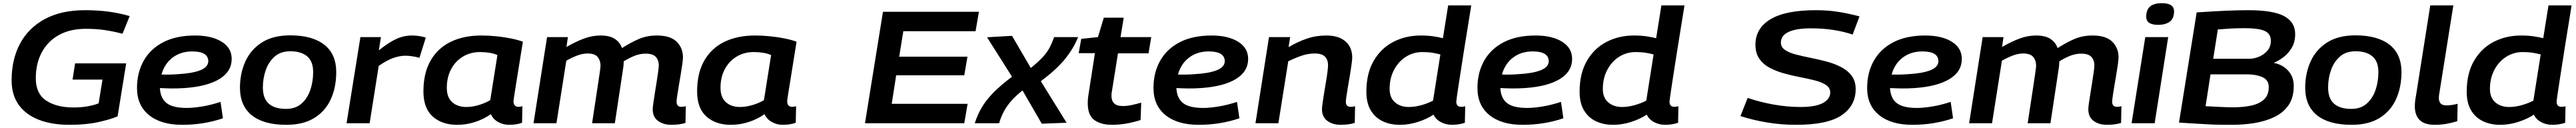

<svg xmlns="http://www.w3.org/2000/svg" viewBox="-20 -774 16190 804"><path d="M416 10Q306 10 224.5 -21.5Q143 -53 98 -115Q53 -177 53 -270Q53 -401 106 -500Q159 -599 262 -654.5Q365 -710 514 -710Q592 -710 661 -701Q730 -692 795 -673L750 -562Q693 -577 639 -585Q585 -593 519 -593Q421 -593 351 -554.5Q281 -516 243 -446Q205 -376 205 -282Q205 -186 270 -142.5Q335 -99 442 -99Q492 -99 532.5 -106.5Q573 -114 600 -125L624 -274H436L452 -376H773L719 -43Q668 -22 592.5 -6Q517 10 416 10Z M1381 -31Q1260 10 1125 10Q992 10 916.5 -51Q841 -112 841 -221Q841 -317 882.5 -391.5Q924 -466 1005.5 -508.5Q1087 -551 1206 -551Q1310 -551 1373 -512Q1436 -473 1436 -404Q1436 -325 1359.5 -278Q1283 -231 1141 -221Q1097 -218 1058 -218.5Q1019 -219 985 -221Q988 -157 1027 -126.5Q1066 -96 1154 -96Q1194 -96 1249.5 -105Q1305 -114 1366 -134ZM1188 -451Q1116 -451 1065 -412.5Q1014 -374 995 -306Q1019 -305 1044.5 -305.5Q1070 -306 1097 -308Q1188 -313 1238 -332.5Q1288 -352 1289 -389Q1289 -451 1188 -451Z M1780 10Q1638 10 1563.5 -49Q1489 -108 1488 -221Q1488 -314 1522.5 -389Q1557 -464 1627 -508Q1697 -552 1804 -552Q1942 -552 2017.5 -493.5Q2093 -435 2093 -321Q2093 -225 2058.5 -150Q2024 -75 1954.5 -32.5Q1885 10 1780 10ZM1778 -90Q1837 -90 1874.5 -123Q1912 -156 1930 -208.5Q1948 -261 1948 -321Q1948 -389 1910 -420.5Q1872 -452 1804 -452Q1744 -452 1706 -418.5Q1668 -385 1650 -333Q1632 -281 1632 -225Q1632 -155 1669.5 -122.5Q1707 -90 1778 -90Z M2374 -541 2361 -458Q2425 -509 2472 -530Q2519 -551 2568 -551Q2592 -551 2614.5 -547.5Q2637 -544 2656 -538L2616 -411Q2594 -417 2571.5 -420.5Q2549 -424 2528 -424Q2491 -424 2450.5 -409.5Q2410 -395 2360 -360L2303 0H2158L2245 -541Z M3179 10Q3142 10 3110 -8Q3078 -26 3065 -57Q3021 -26 2966 -8Q2911 10 2853 10Q2758 10 2699.5 -42Q2641 -94 2641 -200Q2641 -314 2685.5 -392.5Q2730 -471 2812 -511Q2894 -551 3005 -551Q3052 -551 3101 -546Q3150 -541 3193.5 -532Q3237 -523 3266 -512Q3245 -381 3232 -300.5Q3219 -220 3213 -182Q3207 -144 3207 -140Q3207 -103 3238 -103Q3252 -103 3263 -107L3261 -3Q3227 10 3179 10ZM3061 -145 3106 -428Q3084 -438 3056 -442.5Q3028 -447 2997 -447Q2936 -447 2888.5 -418Q2841 -389 2814.5 -338.5Q2788 -288 2788 -222Q2788 -163 2821.5 -132.5Q2855 -102 2911 -102Q2948 -102 2988.5 -114Q3029 -126 3061 -145Z M4200 10Q4149 10 4115.5 -14.5Q4082 -39 4082 -88Q4082 -100 4086 -127.5Q4090 -155 4095.5 -189.5Q4101 -224 4106.5 -258.5Q4112 -293 4116 -321.5Q4120 -350 4120 -363Q4120 -397 4101 -417Q4082 -437 4038 -437Q4002 -437 3969 -424Q3936 -411 3900 -389Q3900 -384 3899 -373.5Q3898 -363 3898 -357Q3891 -307 3876.5 -214.5Q3862 -122 3844 0H3701Q3711 -67 3720.5 -128.5Q3730 -190 3737.5 -240Q3745 -290 3749.5 -321.5Q3754 -353 3754 -360Q3754 -394 3736 -416Q3718 -438 3673 -438Q3642 -438 3609.5 -426Q3577 -414 3539 -393L3477 0H3333L3418 -541H3549L3540 -479Q3599 -513 3650.5 -532Q3702 -551 3754 -551Q3813 -551 3845 -529Q3877 -507 3889 -472Q3947 -509 3997 -530Q4047 -551 4109 -551Q4193 -551 4232.5 -512Q4272 -473 4272 -414Q4272 -400 4268 -371Q4264 -342 4258 -306.5Q4252 -271 4246 -236Q4240 -201 4236 -173.5Q4232 -146 4232 -135Q4232 -103 4262 -103Q4277 -103 4290 -107L4288 -2Q4271 4 4246.5 7Q4222 10 4200 10Z M4899 10Q4862 10 4830 -8Q4798 -26 4785 -57Q4741 -26 4686 -8Q4631 10 4573 10Q4478 10 4419.5 -42Q4361 -94 4361 -200Q4361 -314 4405.5 -392.5Q4450 -471 4532 -511Q4614 -551 4725 -551Q4772 -551 4821 -546Q4870 -541 4913.5 -532Q4957 -523 4986 -512Q4965 -381 4952 -300.5Q4939 -220 4933 -182Q4927 -144 4927 -140Q4927 -103 4958 -103Q4972 -103 4983 -107L4981 -3Q4947 10 4899 10ZM4781 -145 4826 -428Q4804 -438 4776 -442.5Q4748 -447 4717 -447Q4656 -447 4608.5 -418Q4561 -389 4534.5 -338.5Q4508 -288 4508 -222Q4508 -163 4541.5 -132.5Q4575 -102 4631 -102Q4668 -102 4708.5 -114Q4749 -126 4781 -145Z M5416 0 5529 -700H6132L6111 -578H5657L5631 -418H6060L6040 -301H5612L5584 -122H6061L6040 0Z M6605 -541H6755Q6730 -475 6676 -407Q6622 -339 6521 -264L6683 -3L6527 3L6406 -206Q6361 -170 6333 -137.5Q6305 -105 6287.5 -71.5Q6270 -38 6259 0H6106Q6122 -51 6149 -97.5Q6176 -144 6222 -191Q6268 -238 6340 -292L6183 -540L6340 -549L6458 -347Q6505 -385 6532.5 -414.5Q6560 -444 6575.5 -473.5Q6591 -503 6605 -541Z M7152 -129 7148 -20Q7100 -5 7056 2.5Q7012 10 6968 10Q6899 10 6857.5 -20Q6816 -50 6816 -126Q6816 -157 6823 -195L6861 -440H6759L6775 -530L6880 -541L6917 -663H7042L7022 -541H7215L7198 -439H7006L6968 -202Q6965 -187 6965 -172Q6965 -142 6981.5 -125Q6998 -108 7038 -108Q7063 -108 7091 -114Q7119 -120 7152 -129Z M7769 -31Q7648 10 7513 10Q7380 10 7304.5 -51Q7229 -112 7229 -221Q7229 -317 7270.5 -391.5Q7312 -466 7393.5 -508.5Q7475 -551 7594 -551Q7698 -551 7761 -512Q7824 -473 7824 -404Q7824 -325 7747.5 -278Q7671 -231 7529 -221Q7485 -218 7446 -218.5Q7407 -219 7373 -221Q7376 -157 7415 -126.5Q7454 -96 7542 -96Q7582 -96 7637.5 -105Q7693 -114 7754 -134ZM7576 -451Q7504 -451 7453 -412.5Q7402 -374 7383 -306Q7407 -305 7432.5 -305.5Q7458 -306 7485 -308Q7576 -313 7626 -332.5Q7676 -352 7677 -389Q7677 -451 7576 -451Z M7955 -541H8088L8078 -478Q8136 -512 8193.5 -531.5Q8251 -551 8315 -551Q8393 -551 8435.5 -514Q8478 -477 8478 -413Q8478 -399 8474 -369.5Q8470 -340 8464 -304.5Q8458 -269 8452 -234Q8446 -199 8442 -172Q8438 -145 8438 -134Q8438 -103 8468 -103Q8483 -103 8496 -107L8494 -2Q8476 4 8452 7Q8428 10 8406 10Q8355 10 8321.5 -15Q8288 -40 8288 -87Q8288 -101 8292 -128.5Q8296 -156 8301.5 -190.5Q8307 -225 8313 -259.5Q8319 -294 8322.5 -322Q8326 -350 8326 -365Q8326 -399 8306.5 -418.5Q8287 -438 8243 -438Q8200 -438 8159.5 -424Q8119 -410 8076 -389L8014 0H7870Z M9106 10Q9067 10 9035 -7Q9003 -24 8989 -54Q8949 -27 8892 -8.5Q8835 10 8778 10Q8717 10 8669.5 -12.5Q8622 -35 8594.5 -81Q8567 -127 8567 -198Q8567 -313 8613 -392Q8659 -471 8736.5 -511Q8814 -551 8909 -551Q8952 -551 8986.5 -546Q9021 -541 9048 -534L9081 -740H9226Q9223 -721 9216.5 -680Q9210 -639 9201 -584.5Q9192 -530 9182.5 -470Q9173 -410 9164 -351.5Q9155 -293 9147.5 -245.5Q9140 -198 9136 -168Q9132 -138 9132 -136Q9132 -103 9163 -103Q9178 -103 9188 -107L9186 -3Q9170 3 9148 6.5Q9126 10 9106 10ZM8833 -102Q8872 -102 8913 -113.5Q8954 -125 8986 -142L9032 -432Q9010 -438 8982.5 -442.5Q8955 -447 8920 -447Q8861 -447 8814 -416.5Q8767 -386 8740 -333.5Q8713 -281 8713 -216Q8713 -160 8747 -131Q8781 -102 8833 -102Z M9805 -31Q9684 10 9549 10Q9416 10 9340.5 -51Q9265 -112 9265 -221Q9265 -317 9306.5 -391.5Q9348 -466 9429.5 -508.5Q9511 -551 9630 -551Q9734 -551 9797 -512Q9860 -473 9860 -404Q9860 -325 9783.5 -278Q9707 -231 9565 -221Q9521 -218 9482 -218.5Q9443 -219 9409 -221Q9412 -157 9451 -126.5Q9490 -96 9578 -96Q9618 -96 9673.5 -105Q9729 -114 9790 -134ZM9612 -451Q9540 -451 9489 -412.5Q9438 -374 9419 -306Q9443 -305 9468.5 -305.5Q9494 -306 9521 -308Q9612 -313 9662 -332.5Q9712 -352 9713 -389Q9713 -451 9612 -451Z M10446 10Q10407 10 10375 -7Q10343 -24 10329 -54Q10289 -27 10232 -8.5Q10175 10 10118 10Q10057 10 10009.5 -12.5Q9962 -35 9934.5 -81Q9907 -127 9907 -198Q9907 -313 9953 -392Q9999 -471 10076.5 -511Q10154 -551 10249 -551Q10292 -551 10326.5 -546Q10361 -541 10388 -534L10421 -740H10566Q10563 -721 10556.5 -680Q10550 -639 10541 -584.5Q10532 -530 10522.5 -470Q10513 -410 10504 -351.5Q10495 -293 10487.5 -245.5Q10480 -198 10476 -168Q10472 -138 10472 -136Q10472 -103 10503 -103Q10518 -103 10528 -107L10526 -3Q10510 3 10488 6.5Q10466 10 10446 10ZM10173 -102Q10212 -102 10253 -113.5Q10294 -125 10326 -142L10372 -432Q10350 -438 10322.5 -442.5Q10295 -447 10260 -447Q10201 -447 10154 -416.5Q10107 -386 10080 -333.5Q10053 -281 10053 -216Q10053 -160 10087 -131Q10121 -102 10173 -102Z M11666 -671 11623 -557Q11507 -596 11361 -596Q11269 -596 11220.5 -573.5Q11172 -551 11172 -506Q11172 -478 11197.5 -460.5Q11223 -443 11265 -432Q11307 -421 11357 -411Q11407 -401 11457 -388Q11507 -375 11549 -353.5Q11591 -332 11616.5 -298.5Q11642 -265 11642 -214Q11642 -110 11553.5 -50Q11465 10 11268 10Q11174 10 11084 -5Q10994 -20 10918 -45L10963 -159Q11039 -133 11125 -117.5Q11211 -102 11296 -102Q11390 -102 11436 -127Q11482 -152 11482 -193Q11482 -222 11456.5 -239.5Q11431 -257 11389 -268Q11347 -279 11297 -288.5Q11247 -298 11197 -311.5Q11147 -325 11105 -346.5Q11063 -368 11037.5 -403.5Q11012 -439 11012 -493Q11012 -596 11106.5 -653Q11201 -710 11392 -710Q11464 -710 11529.5 -700Q11595 -690 11666 -671Z M12254 -31Q12133 10 11998 10Q11865 10 11789.5 -51Q11714 -112 11714 -221Q11714 -317 11755.5 -391.5Q11797 -466 11878.5 -508.5Q11960 -551 12079 -551Q12183 -551 12246 -512Q12309 -473 12309 -404Q12309 -325 12232.5 -278Q12156 -231 12014 -221Q11970 -218 11931 -218.5Q11892 -219 11858 -221Q11861 -157 11900 -126.5Q11939 -96 12027 -96Q12067 -96 12122.5 -105Q12178 -114 12239 -134ZM12061 -451Q11989 -451 11938 -412.5Q11887 -374 11868 -306Q11892 -305 11917.5 -305.5Q11943 -306 11970 -308Q12061 -313 12111 -332.5Q12161 -352 12162 -389Q12162 -451 12061 -451Z M13222 10Q13171 10 13137.5 -14.5Q13104 -39 13104 -88Q13104 -100 13108 -127.5Q13112 -155 13117.5 -189.5Q13123 -224 13128.5 -258.5Q13134 -293 13138 -321.5Q13142 -350 13142 -363Q13142 -397 13123 -417Q13104 -437 13060 -437Q13024 -437 12991 -424Q12958 -411 12922 -389Q12922 -384 12921 -373.5Q12920 -363 12920 -357Q12913 -307 12898.5 -214.5Q12884 -122 12866 0H12723Q12733 -67 12742.5 -128.5Q12752 -190 12759.5 -240Q12767 -290 12771.5 -321.5Q12776 -353 12776 -360Q12776 -394 12758 -416Q12740 -438 12695 -438Q12664 -438 12631.5 -426Q12599 -414 12561 -393L12499 0H12355L12440 -541H12571L12562 -479Q12621 -513 12672.5 -532Q12724 -551 12776 -551Q12835 -551 12867 -529Q12899 -507 12911 -472Q12969 -509 13019 -530Q13069 -551 13131 -551Q13215 -551 13254.5 -512Q13294 -473 13294 -414Q13294 -400 13290 -371Q13286 -342 13280 -306.5Q13274 -271 13268 -236Q13262 -201 13258 -173.5Q13254 -146 13254 -135Q13254 -103 13284 -103Q13299 -103 13312 -107L13310 -2Q13293 4 13268.5 7Q13244 10 13222 10Z M13567 -754Q13643 -754 13643 -702Q13642 -656 13615 -637Q13588 -618 13543 -618Q13467 -618 13468 -670Q13468 -712 13492 -733Q13516 -754 13567 -754ZM13376 0 13462 -541H13606L13521 0Z M13674 -4 13785 -696Q13901 -704 13977 -707Q14053 -710 14108 -710Q14266 -710 14335 -672.5Q14404 -635 14404 -560Q14404 -512 14384 -476.5Q14364 -441 14333 -417Q14302 -393 14269 -379Q14324 -369 14359.5 -330.5Q14395 -292 14395 -234Q14395 -159 14361 -111.5Q14327 -64 14270 -37.5Q14213 -11 14145 -0.5Q14077 10 14009 10Q13966 10 13930.5 9.5Q13895 9 13859 7Q13823 5 13778.5 2.5Q13734 0 13674 -4ZM13889 -405H14118Q14145 -405 14176 -417.5Q14207 -430 14229 -455Q14251 -480 14251 -518Q14251 -562 14213 -579.5Q14175 -597 14086 -597Q14040 -597 14003.5 -595Q13967 -593 13918 -589ZM13872 -307 13841 -107Q13888 -105 13929.5 -102.5Q13971 -100 14014 -100Q14078 -100 14128.5 -111Q14179 -122 14208.5 -149.5Q14238 -177 14238 -227Q14238 -272 14198 -289.5Q14158 -307 14102 -307Z M14759 10Q14617 10 14542.5 -49Q14468 -108 14467 -221Q14467 -314 14501.5 -389Q14536 -464 14606 -508Q14676 -552 14783 -552Q14921 -552 14996.5 -493.5Q15072 -435 15072 -321Q15072 -225 15037.5 -150Q15003 -75 14933.5 -32.5Q14864 10 14759 10ZM14757 -90Q14816 -90 14853.5 -123Q14891 -156 14909 -208.5Q14927 -261 14927 -321Q14927 -389 14889 -420.5Q14851 -452 14783 -452Q14723 -452 14685 -418.5Q14647 -385 14629 -333Q14611 -281 14611 -225Q14611 -155 14648.5 -122.5Q14686 -90 14757 -90Z M15253 -740H15398L15311 -194Q15309 -185 15308 -175.5Q15307 -166 15307 -156Q15307 -138 15317.5 -125Q15328 -112 15356 -112Q15372 -112 15388 -114.5Q15404 -117 15425 -122L15423 -13Q15392 -3 15356 3.5Q15320 10 15282 10Q15217 10 15186.5 -20Q15156 -50 15156 -107Q15156 -123 15158 -139.5Q15160 -156 15163 -171Z M16021 10Q15982 10 15950 -7Q15918 -24 15904 -54Q15864 -27 15807 -8.5Q15750 10 15693 10Q15632 10 15584.5 -12.5Q15537 -35 15509.5 -81Q15482 -127 15482 -198Q15482 -313 15528 -392Q15574 -471 15651.5 -511Q15729 -551 15824 -551Q15867 -551 15901.5 -546Q15936 -541 15963 -534L15996 -740H16141Q16138 -721 16131.5 -680Q16125 -639 16116 -584.5Q16107 -530 16097.5 -470Q16088 -410 16079 -351.5Q16070 -293 16062.5 -245.5Q16055 -198 16051 -168Q16047 -138 16047 -136Q16047 -103 16078 -103Q16093 -103 16103 -107L16101 -3Q16085 3 16063 6.5Q16041 10 16021 10ZM15748 -102Q15787 -102 15828 -113.5Q15869 -125 15901 -142L15947 -432Q15925 -438 15897.5 -442.5Q15870 -447 15835 -447Q15776 -447 15729 -416.5Q15682 -386 15655 -333.5Q15628 -281 15628 -216Q15628 -160 15662 -131Q15696 -102 15748 -102Z"/></svg>

Font: Georama Extended SemiBold
Style: Italic
Weight: 600
Width: 7
Italic angle: -9°
Designer: Jean-Baptiste Levee
Foundry: Production Type
Version: Version 1.000